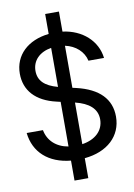

<svg xmlns="http://www.w3.org/2000/svg" viewBox="-98 -880 719 1032"><g transform="rotate(-10 261.5 -363.5)"><path d="M223.1 90.8H298.3V-18.1C422.9 -29.8 502.4 -103 502.4 -209.5C502.4 -305.2 440.9 -368.7 319.3 -397.5L298.3 -402.3V-631.8C355.5 -619.6 397.5 -581.5 408.7 -530.8H493.7C482.9 -625.5 404.8 -695.8 298.3 -709V-818.4H223.1V-709.5C107.4 -696.8 33.2 -626 33.2 -525.9C33.2 -434.1 90.8 -369.1 202.1 -343.8L223.1 -338.9V-95.2C156.7 -106.4 113.8 -147.5 103 -205.6H14.2C25.9 -98.6 102.5 -29.8 223.1 -18.1ZM118.7 -525.9C118.7 -583 159.7 -623 223.1 -633.3V-420.4C152.8 -439.5 118.7 -472.2 118.7 -525.9ZM298.3 -94.7V-321.8C373 -303.7 416 -267.6 416 -209.5C416 -148.4 370.6 -105.5 298.3 -94.7Z"/></g></svg>

Font: Guggenheim Sans Display
Style: Regular
Weight: 400
Designer: Modified by Tom Baber under direction of Pentagram Design 2023
Foundry: rsms
Version: Version 1.001;Glyphs 3.1.2 (3151)